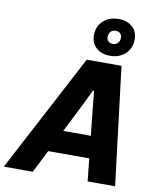

<svg xmlns="http://www.w3.org/2000/svg" viewBox="-147 -1088 967 1169"><g transform="rotate(10 336.5 -503.5)"><path d="M-42 0 342 -729H557L646 0H476L427 -468L419 -550H412L373 -469L137 0ZM194 -140 260 -277H463L476 -140ZM477 -777Q422 -777 390 -807.5Q358 -838 359 -888Q361 -941 397.5 -974Q434 -1007 492 -1007Q545 -1007 577.5 -977Q610 -947 608 -896Q606 -843 569.5 -810Q533 -777 477 -777ZM482 -851Q499 -851 511 -862.5Q523 -874 524 -894Q525 -913 514 -923Q503 -933 486 -933Q467 -933 455.5 -921.5Q444 -910 443 -890Q442 -872 453 -861.5Q464 -851 482 -851Z"/></g></svg>

Font: Mona Sans ExtraLight ExtraBold
Style: Italic
Weight: 800
Italic angle: -11.6951°
Version: Version 2.000